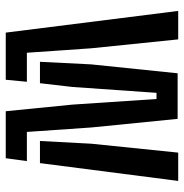

<svg xmlns="http://www.w3.org/2000/svg" viewBox="-6 -634 640 668"><g transform="rotate(90 314.0 -300.0)"><path d="M93.5 0 18 -600H117L148 -297.5L163.5 -73.5H264.5L257.5 0ZM470.5 -119 480 -297.5 511 -600H609.5L547.5 -119ZM367 0 344 -231.5 324.5 -524.5H303L282.5 -231.5L269.5 -119H195L204 -297.5L235 -598H393.5L423.5 -297.5L439 -73.5H540.5L530.5 0Z"/></g></svg>

Font: Big Shoulders Stencil Text SemiBold
Style: Regular
Weight: 600
Designer: Patric King
Foundry: XO Type Co
Version: Version 1.000